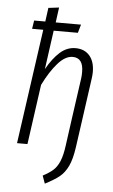

<svg xmlns="http://www.w3.org/2000/svg" viewBox="-62 -784 607 1028"><g transform="rotate(5 241.5 -270.0)"><path d="M423 -415Q423 -398 420 -378L388 -149L368 -7Q359 58 341 96Q323 134 295.5 156Q268 178 219 203L204 161Q238 143 258.5 125Q279 107 292.5 75Q306 43 313 -11L332 -149L364 -376Q366 -388 366 -410Q366 -486 309 -486Q269 -486 229 -440.5Q189 -395 153 -322L108 0H52L139 -617H79L86 -662H146L156 -736L213 -743L202 -662H338L325 -617H195L166 -408Q199 -467 236.5 -500.5Q274 -534 320 -534Q368 -534 395.5 -502.5Q423 -471 423 -415Z"/></g></svg>

Font: Fira Sans Extra Condensed Light
Style: Italic
Weight: 300
Width: 3
Italic angle: -8°
Designer: Carrois Corporate & Edenspiekermann AG
Foundry: Carrois Corporate GbR & Edenspiekermann AG
Version: Version 4.203